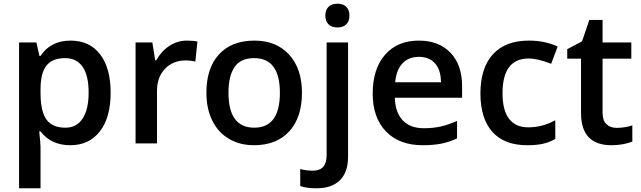

<svg xmlns="http://www.w3.org/2000/svg" viewBox="-20 -767 3428 1027"><path d="M356 9.8Q253.4 9.8 196.8 -64H189.9Q196.8 4.4 196.8 19V240.2H82V-540H174.8Q178.7 -524.9 190.9 -467.8H196.8Q250.5 -549.8 357.9 -549.8Q459 -549.8 515.4 -476.6Q571.8 -403.3 571.8 -271Q571.8 -138.7 514.4 -64.5Q457 9.8 356 9.8ZM328.1 -456.1Q259.8 -456.1 228.3 -416Q196.8 -376 196.8 -288.1V-271Q196.8 -172.4 228 -128.2Q259.3 -84 330.1 -84Q389.6 -84 421.9 -132.8Q454.1 -181.6 454.1 -272Q454.1 -362.8 422.1 -409.4Q390.1 -456.1 328.1 -456.1Z M979 -549.8Q1013.7 -549.8 1036.1 -544.9L1024.9 -438Q1000.5 -443.8 974.1 -443.8Q905.3 -443.8 862.5 -398.9Q819.8 -354 819.8 -282.2V0H705.1V-540H794.9L810.1 -444.8H815.9Q842.8 -493.2 886 -521.5Q929.2 -549.8 979 -549.8Z M1595.2 -271Q1595.2 -138.7 1527.3 -64.5Q1459.5 9.8 1338.4 9.8Q1262.7 9.8 1204.6 -24.4Q1146.5 -58.6 1115.2 -122.6Q1084 -186.5 1084 -271Q1084 -402.3 1151.4 -476.1Q1218.8 -549.8 1341.3 -549.8Q1458.5 -549.8 1526.9 -474.4Q1595.2 -398.9 1595.2 -271ZM1202.1 -271Q1202.1 -84 1340.3 -84Q1477.1 -84 1477.1 -271Q1477.1 -456.1 1339.4 -456.1Q1267.1 -456.1 1234.6 -408.2Q1202.1 -360.4 1202.1 -271Z M1671.9 240.2Q1620.1 240.2 1585.9 228V137.2Q1619.1 146 1653.8 146Q1727.1 146 1727.1 63V-540H1841.8V70.8Q1841.8 154.3 1798.1 197.3Q1754.4 240.2 1671.9 240.2ZM1720.2 -683.1Q1720.2 -713.9 1737.1 -730.5Q1753.9 -747.1 1785.2 -747.1Q1815.4 -747.1 1832.3 -730.5Q1849.1 -713.9 1849.1 -683.1Q1849.1 -653.8 1832.3 -637Q1815.4 -620.1 1785.2 -620.1Q1753.9 -620.1 1737.1 -637Q1720.2 -653.8 1720.2 -683.1Z M2241.7 9.8Q2115.7 9.8 2044.7 -63.7Q1973.6 -137.2 1973.6 -266.1Q1973.6 -398.4 2039.6 -474.1Q2105.5 -549.8 2220.7 -549.8Q2327.6 -549.8 2389.6 -484.9Q2451.7 -419.9 2451.7 -306.2V-244.1H2091.8Q2094.2 -165.5 2134.3 -123.3Q2174.3 -81.1 2247.1 -81.1Q2294.9 -81.1 2336.2 -90.1Q2377.4 -99.1 2424.8 -120.1V-26.9Q2382.8 -6.8 2339.8 1.5Q2296.9 9.8 2241.7 9.8ZM2220.7 -462.9Q2166 -462.9 2133.1 -428.2Q2100.1 -393.6 2093.8 -327.1H2338.9Q2337.9 -394 2306.6 -428.5Q2275.4 -462.9 2220.7 -462.9Z M2799.8 9.8Q2677.2 9.8 2613.5 -61.8Q2549.8 -133.3 2549.8 -267.1Q2549.8 -403.3 2616.5 -476.6Q2683.1 -549.8 2809.1 -549.8Q2894.5 -549.8 2962.9 -518.1L2928.2 -425.8Q2855.5 -454.1 2808.1 -454.1Q2668 -454.1 2668 -268.1Q2668 -177.2 2702.9 -131.6Q2737.8 -85.9 2805.2 -85.9Q2881.8 -85.9 2950.2 -124V-23.9Q2919.4 -5.9 2884.5 2Q2849.6 9.8 2799.8 9.8Z M3278.3 -83Q3320.3 -83 3362.3 -96.2V-9.8Q3343.3 -1.5 3313.2 4.2Q3283.2 9.8 3251 9.8Q3087.9 9.8 3087.9 -162.1V-453.1H3014.2V-503.9L3093.3 -545.9L3132.3 -660.2H3203.1V-540H3356.9V-453.1H3203.1V-164.1Q3203.1 -122.6 3223.9 -102.8Q3244.6 -83 3278.3 -83Z"/></svg>

Font: f1_31487          
Style: Regular
Weight: 600
Foundry: Ascender Corporation
Version: Version 1.10